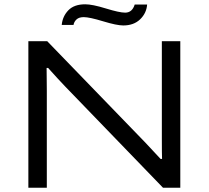

<svg xmlns="http://www.w3.org/2000/svg" viewBox="-20 -879 977 899"><path d="M269 -762.2Q272.9 -802.7 300 -830.8Q327.1 -858.9 378.9 -858.9Q412.1 -858.9 475.6 -839.4Q539.1 -819.8 565.9 -819.8Q599.1 -819.8 610.8 -857.9H668.9Q666 -817.4 636.2 -788.6Q606.4 -759.8 557.1 -759.8Q526.9 -759.8 462.6 -779.3Q398.4 -798.8 372.1 -798.8Q350.1 -798.8 338.4 -788.1Q326.7 -777.3 324.2 -762.2ZM112.8 0V-686H201.2L657.2 -214.8Q668 -203.6 695.1 -174.3Q722.2 -145 731.9 -134.8H738.8Q737.8 -156.7 737.8 -229V-686H824.2V0H743.2L283.2 -476.1Q257.3 -502.9 205.1 -561H198.2Q198.2 -549.8 198.7 -511.2Q199.2 -472.7 199.2 -453.1V0Z"/></svg>

Font: Archivo Expanded Light
Style: Regular
Weight: 300
Width: 7
Designer: Hector Gatti
Foundry: Omnibus-Type
Version: Version 2.001